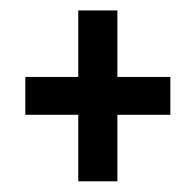

<svg xmlns="http://www.w3.org/2000/svg" viewBox="-20 -502 375 368"><path d="M205 -154.5H130V-482H205ZM28.5 -282V-354.5H306.5V-282Z"/></svg>

Font: Anek Latin Condensed Medium
Style: Regular
Weight: 500
Width: 3
Designer: Yesha Goshar
Foundry: Ek Type
Version: Version 1.003